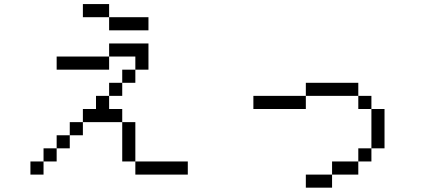

<svg xmlns="http://www.w3.org/2000/svg" viewBox="-20 -832 2040 915"><path d="M875 0V-62.5H625V0ZM687.5 -687.5V-750H500V-687.5ZM187.5 -62.5H125V0H187.5ZM187.5 -62.5H250V-125H187.5ZM625 -62.5V-250H562.5V-62.5ZM250 -125H312.5V-187.5H250ZM312.5 -187.5H375V-250H312.5ZM375 -250H562.5V-312.5H500V-375H437.5V-312.5H375ZM500 -375H562.5V-437.5H500ZM562.5 -437.5H625V-500H562.5ZM625 -500H687.5Q687.5 -500 687.5 -625H500V-562.5H250V-500H500V-562.5H625ZM500 -750V-812.5H375V-750Z M1562.5 0H1437.5V62.5H1562.5ZM1562.5 0H1687.5V-62.5H1562.5ZM1687.5 -62.5H1750V-125H1687.5ZM1750 -125H1812.5V-312.5H1750ZM1750 -312.5V-375H1687.5V-312.5ZM1437.5 -375H1187.5V-312.5H1437.5ZM1437.5 -375H1687.5V-437.5H1437.5Z"/></svg>

Font: CalcUnifontExMono
Style: Regular
Weight: 500
Version: Version 15.0.06